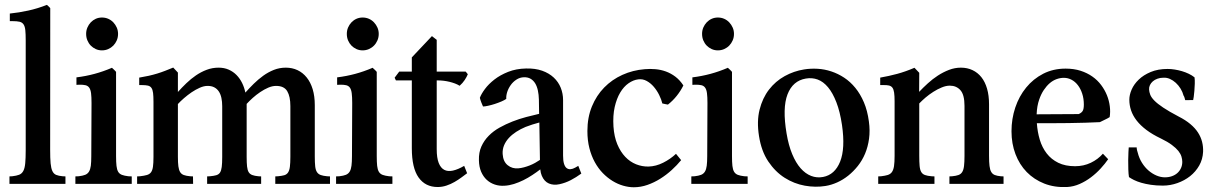

<svg xmlns="http://www.w3.org/2000/svg" viewBox="-20 -768 5074 802"><path d="M189.5 -142.6Q189.5 -106.9 191.4 -85.7Q193.4 -64.5 199 -53Q204.6 -41.5 214.8 -37.4Q225.1 -33.2 242.2 -31.7L253.4 -31.2V0H19.5V-31.2L30.8 -31.7Q48.8 -33.7 60.1 -38.1Q71.3 -42.5 77.4 -54Q83.5 -65.4 85.4 -86.2Q87.4 -106.9 87.4 -141.6V-599.1Q87.4 -626.5 85.7 -642.3Q84 -658.2 78.1 -666.5Q72.3 -674.8 61.5 -677.2Q50.8 -679.7 32.7 -679.7H21V-711.4Q59.6 -715.3 98.4 -723.9Q137.2 -732.4 175.8 -747.6Q176.8 -747.1 179 -745.1Q181.2 -743.2 183.3 -741Q185.5 -738.8 187.5 -736.8Q189.5 -734.9 189.9 -733.9Z M473.1 -626.5Q473.1 -611.8 467.8 -599.4Q462.4 -586.9 453.4 -577.6Q444.3 -568.4 432.1 -563Q419.9 -557.6 405.8 -557.6Q392.1 -557.6 380.1 -563Q368.2 -568.4 359.1 -577.6Q350.1 -586.9 345 -599.4Q339.8 -611.8 339.8 -626.5Q339.8 -640.6 345 -652.8Q350.1 -665 359.1 -674.6Q368.2 -684.1 380.1 -689.5Q392.1 -694.8 405.8 -694.8Q419.9 -694.8 432.1 -689.5Q444.3 -684.1 453.4 -674.6Q462.4 -665 467.8 -652.8Q473.1 -640.6 473.1 -626.5ZM464.8 -116.2Q464.8 -90.8 466.6 -75.2Q468.3 -59.6 473.6 -50.5Q479 -41.5 489.3 -37.6Q499.5 -33.7 516.6 -31.7L530.3 -31.2V0H294.9V-31.2L308.6 -31.7Q325.7 -33.7 335.9 -37.8Q346.2 -42 351.8 -51.3Q357.4 -60.5 359.4 -75.9Q361.3 -91.3 361.3 -115.7L362.3 -337.9Q362.3 -363.3 360.4 -378.4Q358.4 -393.6 352.8 -401.6Q347.2 -409.7 336.9 -412.1Q326.7 -414.6 310.5 -414.1L299.3 -413.6V-444.8Q338.9 -449.7 375 -459.5Q411.1 -469.2 447.8 -484.9Q449.7 -482.9 451.4 -481.2Q453.1 -479.5 455.1 -478Q458 -475.1 460.9 -472.2Q463.9 -469.2 464.8 -467.8Z M908.2 -324.2Q908.2 -343.3 904.8 -359.1Q901.4 -375 894 -386Q886.7 -397 875.2 -403.1Q863.8 -409.2 847.2 -409.2Q832 -409.2 814.7 -401.6Q797.4 -394 780.5 -382.6Q763.7 -371.1 748.5 -357.9Q733.4 -344.7 723.1 -333.5V-112.8Q723.1 -88.4 725.1 -73.2Q727.1 -58.1 732.4 -49.3Q737.8 -40.5 747.8 -36.9Q757.8 -33.2 774.4 -31.7L786.1 -31.2L786.6 0H552.7V-31.2L564.5 -31.7Q582 -33.7 593.3 -36.9Q604.5 -40 610.6 -48.1Q616.7 -56.2 618.9 -71.3Q621.1 -86.4 621.1 -112.3V-342.8Q621.1 -365.7 619.4 -379.6Q617.7 -393.6 612.5 -400.9Q607.4 -408.2 597.9 -410.4Q588.4 -412.6 572.8 -412.6H561.5V-443.8Q583 -447.3 601.3 -451.4Q619.6 -455.6 636.5 -460.7Q653.3 -465.8 669.7 -472.2Q686 -478.5 703.6 -485.8L723.1 -464.8V-383.8Q739.7 -402.3 758.5 -420.4Q777.3 -438.5 798.3 -452.9Q819.3 -467.3 843 -476.3Q866.7 -485.4 893.1 -485.4Q916.5 -485.4 935.3 -477.1Q954.1 -468.8 968 -454.6Q981.9 -440.4 991.2 -421.6Q1000.5 -402.8 1004.9 -381.3Q1021.5 -399.9 1040 -418.2Q1058.6 -436.5 1079.6 -451.7Q1100.6 -466.8 1124 -476.1Q1147.5 -485.4 1173.8 -485.4Q1200.7 -485.4 1222.9 -474.9Q1245.1 -464.4 1261.2 -444.3Q1277.3 -424.3 1286.1 -395.3Q1294.9 -366.2 1294.9 -328.6V-114.3Q1294.9 -88.9 1296.6 -73.2Q1298.3 -57.6 1304 -49.1Q1309.6 -40.5 1319.8 -36.9Q1330.1 -33.2 1346.7 -31.7L1358.4 -31.2V0H1129.9V-31.2L1141.1 -31.7Q1157.2 -33.2 1167.5 -36.1Q1177.7 -39.1 1183.3 -47.6Q1189 -56.2 1190.9 -71.8Q1192.9 -87.4 1192.9 -113.8V-324.7Q1192.9 -365.2 1179.7 -387.2Q1166.5 -409.2 1133.3 -409.2Q1117.7 -409.2 1100.6 -401.9Q1083.5 -394.5 1066.9 -383.3Q1050.3 -372.1 1035.6 -358.9Q1021 -345.7 1010.3 -334V-328.6V-112.8Q1010.3 -87.9 1012 -72.5Q1013.7 -57.1 1018.8 -48.8Q1023.9 -40.5 1033.7 -36.9Q1043.5 -33.2 1059.6 -31.7L1070.8 -31.2V0H845.2V-31.2L856.9 -31.7Q873 -33.2 883.3 -36.1Q893.6 -39.1 898.9 -47.1Q904.3 -55.2 906.2 -70.6Q908.2 -85.9 908.2 -112.3Z M1562 -626.5Q1562 -611.8 1556.6 -599.4Q1551.3 -586.9 1542.2 -577.6Q1533.2 -568.4 1521 -563Q1508.8 -557.6 1494.6 -557.6Q1481 -557.6 1469 -563Q1457 -568.4 1448 -577.6Q1439 -586.9 1433.8 -599.4Q1428.7 -611.8 1428.7 -626.5Q1428.7 -640.6 1433.8 -652.8Q1439 -665 1448 -674.6Q1457 -684.1 1469 -689.5Q1481 -694.8 1494.6 -694.8Q1508.8 -694.8 1521 -689.5Q1533.2 -684.1 1542.2 -674.6Q1551.3 -665 1556.6 -652.8Q1562 -640.6 1562 -626.5ZM1553.7 -116.2Q1553.7 -90.8 1555.4 -75.2Q1557.1 -59.6 1562.5 -50.5Q1567.9 -41.5 1578.1 -37.6Q1588.4 -33.7 1605.5 -31.7L1619.1 -31.2V0H1383.8V-31.2L1397.5 -31.7Q1414.6 -33.7 1424.8 -37.8Q1435.1 -42 1440.7 -51.3Q1446.3 -60.5 1448.2 -75.9Q1450.2 -91.3 1450.2 -115.7L1451.2 -337.9Q1451.2 -363.3 1449.2 -378.4Q1447.3 -393.6 1441.7 -401.6Q1436 -409.7 1425.8 -412.1Q1415.5 -414.6 1399.4 -414.1L1388.2 -413.6V-444.8Q1427.7 -449.7 1463.9 -459.5Q1500 -469.2 1536.6 -484.9Q1538.6 -482.9 1540.3 -481.2Q1542 -479.5 1543.9 -478Q1546.9 -475.1 1549.8 -472.2Q1552.7 -469.2 1553.7 -467.8Z M1700.2 -432.1H1633.8L1628.4 -443.4L1647.5 -468.8H1700.2V-528.3L1784.2 -617.2L1804.2 -601.6V-468.8H1925.3L1934.1 -458Q1929.7 -446.8 1921.1 -433.8Q1912.6 -420.9 1899.9 -409.7Q1891.6 -415 1880.6 -419.2Q1869.6 -423.3 1857.4 -426.3Q1845.2 -429.2 1833 -430.7Q1820.8 -432.1 1809.6 -432.1H1804.2V-145Q1804.2 -108.4 1812.5 -87.4Q1820.8 -66.4 1835.7 -58.6Q1850.6 -50.8 1871.8 -55.4Q1893.1 -60.1 1918.9 -75.2L1931.2 -44.4Q1921.4 -37.1 1908 -27.1Q1894.5 -17.1 1878.9 -8.1Q1863.3 1 1845.2 7.1Q1827.1 13.2 1808.1 13.2Q1756.8 13.2 1728.5 -26.6Q1700.2 -66.4 1700.2 -148.9Z M1984.4 -359.4Q1990.2 -375.5 2005.6 -396.2Q2021 -417 2045.2 -435.8Q2069.3 -454.6 2102.5 -467.8Q2135.7 -481 2177.2 -481.9Q2215.3 -482.9 2244.4 -472.7Q2273.4 -462.4 2293 -444.1Q2312.5 -425.8 2322.3 -401.4Q2332 -377 2332 -350.1V-117.7Q2332 -96.7 2335.9 -84Q2339.8 -71.3 2346.9 -65.9Q2354 -60.5 2363.3 -61.3Q2372.6 -62 2382.8 -67.9L2395.5 -75.2L2408.2 -43Q2386.7 -27.3 2364.3 -15.6Q2341.8 -3.9 2316.9 1.5Q2292.5 6.8 2272.9 -1.5Q2253.4 -9.8 2243.2 -33.7Q2238.3 -44.9 2236.8 -60.5Q2221.7 -48.8 2203.6 -36.9Q2185.5 -24.9 2166.3 -15.4Q2147 -5.9 2127 0.5Q2106.9 6.8 2087.4 7.8Q2065.9 9.3 2046.9 2.9Q2027.8 -3.4 2013.2 -16.8Q1998.5 -30.3 1989.7 -50.8Q1981 -71.3 1980.5 -98.6Q1979.5 -130.9 1990.7 -156Q2002 -181.2 2021.5 -200.9Q2041 -220.7 2066.9 -235.1Q2092.8 -249.5 2120.8 -260.5Q2148.9 -271.5 2177.7 -279.1Q2206.5 -286.6 2231.9 -292.5L2231 -352.1Q2230.5 -372.6 2226.8 -389.9Q2223.1 -407.2 2215.6 -419.7Q2208 -432.1 2196.3 -439Q2184.6 -445.8 2168.5 -445.3Q2151.4 -444.8 2137.2 -435.5Q2123 -426.3 2113.3 -412.6Q2103.5 -398.9 2098.6 -383.5Q2093.8 -368.2 2094.7 -355Q2087.4 -349.6 2074.2 -344Q2061 -338.4 2046.6 -333.7Q2032.2 -329.1 2018.8 -326.2Q2005.4 -323.2 1997.6 -323.2Q1994.6 -329.1 1990.5 -340.1Q1986.3 -351.1 1984.4 -359.4ZM2232.9 -256.3Q2217.8 -252.4 2203.6 -247.8Q2189.5 -243.2 2175.3 -237.8Q2154.3 -229 2136.2 -217.3Q2118.2 -205.6 2105.2 -191.4Q2092.3 -177.2 2085.4 -160.6Q2078.6 -144 2079.6 -125Q2081.5 -93.3 2100.6 -77.9Q2119.6 -62.5 2145.5 -64.9Q2156.7 -65.9 2168.7 -69.1Q2180.7 -72.3 2192.4 -76.9Q2204.1 -81.5 2215.1 -87.6Q2226.1 -93.8 2235.4 -100.1Z M2834.5 -411.1Q2823.2 -388.2 2806.6 -367.4Q2790 -346.7 2770 -331.1Q2764.6 -332 2758.3 -333.3Q2752 -334.5 2746.6 -335.9Q2742.7 -352.5 2733.4 -371.3Q2724.1 -390.1 2710.9 -405.5Q2697.8 -420.9 2681.2 -429.9Q2664.6 -439 2646 -436.5Q2625.5 -434.1 2605.5 -420.2Q2585.4 -406.2 2570.6 -381.3Q2555.7 -356.4 2547.6 -320.8Q2539.6 -285.2 2542.5 -239.3Q2545.4 -196.8 2558.6 -165.3Q2571.8 -133.8 2591.8 -112.8Q2611.8 -91.8 2637 -81.8Q2662.1 -71.8 2689 -72.3Q2720.2 -73.2 2750.2 -88.4Q2780.3 -103.5 2803.7 -125.5L2825.2 -99.1Q2808.1 -78.1 2785.9 -57.9Q2763.7 -37.6 2738 -21.5Q2712.4 -5.4 2684.3 4.4Q2656.2 14.2 2627.4 14.2Q2606 14.2 2583 7.6Q2560.1 1 2538.6 -12.2Q2517.1 -25.4 2498 -44.9Q2479 -64.5 2464.6 -90.6Q2450.2 -116.7 2441.9 -149.2Q2433.6 -181.6 2433.6 -220.7Q2433.6 -277.3 2452.4 -323.2Q2471.2 -369.1 2503.7 -402.3Q2536.1 -435.5 2579.8 -455.3Q2623.5 -475.1 2673.3 -479Q2695.3 -481 2717.8 -479Q2740.2 -477.1 2761.2 -469.5Q2782.2 -461.9 2801 -447.8Q2819.8 -433.6 2834.5 -411.1Z M3045.9 -626.5Q3045.9 -611.8 3040.5 -599.4Q3035.2 -586.9 3026.1 -577.6Q3017.1 -568.4 3004.9 -563Q2992.7 -557.6 2978.5 -557.6Q2964.8 -557.6 2952.9 -563Q2940.9 -568.4 2931.9 -577.6Q2922.9 -586.9 2917.7 -599.4Q2912.6 -611.8 2912.6 -626.5Q2912.6 -640.6 2917.7 -652.8Q2922.9 -665 2931.9 -674.6Q2940.9 -684.1 2952.9 -689.5Q2964.8 -694.8 2978.5 -694.8Q2992.7 -694.8 3004.9 -689.5Q3017.1 -684.1 3026.1 -674.6Q3035.2 -665 3040.5 -652.8Q3045.9 -640.6 3045.9 -626.5ZM3037.6 -116.2Q3037.6 -90.8 3039.3 -75.2Q3041 -59.6 3046.4 -50.5Q3051.8 -41.5 3062 -37.6Q3072.3 -33.7 3089.4 -31.7L3103 -31.2V0H2867.7V-31.2L2881.3 -31.7Q2898.4 -33.7 2908.7 -37.8Q2918.9 -42 2924.6 -51.3Q2930.2 -60.5 2932.1 -75.9Q2934.1 -91.3 2934.1 -115.7L2935.1 -337.9Q2935.1 -363.3 2933.1 -378.4Q2931.2 -393.6 2925.5 -401.6Q2919.9 -409.7 2909.7 -412.1Q2899.4 -414.6 2883.3 -414.1L2872.1 -413.6V-444.8Q2911.6 -449.7 2947.8 -459.5Q2983.9 -469.2 3020.5 -484.9Q3022.5 -482.9 3024.2 -481.2Q3025.9 -479.5 3027.8 -478Q3030.8 -475.1 3033.7 -472.2Q3036.6 -469.2 3037.6 -467.8Z M3609.4 -260.7Q3614.7 -222.7 3610.1 -188.7Q3605.5 -154.8 3593.5 -126.2Q3581.5 -97.7 3563.2 -74.7Q3544.9 -51.8 3523.2 -34.4Q3501.5 -17.1 3477.1 -6.1Q3452.6 4.9 3428.2 8.8Q3386.7 15.6 3341.8 7.6Q3296.9 -0.5 3257.6 -25.4Q3218.3 -50.3 3189.2 -93.5Q3160.2 -136.7 3150.4 -199.7Q3140.6 -261.2 3152.8 -309.8Q3165 -358.4 3192.1 -393.6Q3219.2 -428.7 3257.6 -450Q3295.9 -471.2 3338.9 -478Q3366.2 -482.4 3395.3 -480.7Q3424.3 -479 3452.4 -469.7Q3480.5 -460.4 3506.1 -443.6Q3531.7 -426.8 3552.7 -401.1Q3573.7 -375.5 3588.6 -340.6Q3603.5 -305.7 3609.4 -260.7ZM3418 -28.8Q3467.3 -38.1 3489.3 -93Q3511.2 -147.9 3497.1 -245.6Q3488.8 -301.8 3473.6 -340.8Q3458.5 -379.9 3438.7 -403.6Q3418.9 -427.2 3395.5 -435.8Q3372.1 -444.3 3346.2 -439.9Q3291.5 -430.7 3269.5 -373.8Q3247.6 -316.9 3265.6 -210.4Q3273.9 -160.6 3289.1 -124.3Q3304.2 -87.9 3324.2 -65.2Q3344.2 -42.5 3368.2 -33.2Q3392.1 -23.9 3418 -28.8Z M4008.8 -325.7Q4008.8 -372.1 3991.9 -391.1Q3975.1 -410.2 3947.3 -410.2Q3931.6 -410.2 3913.8 -402.8Q3896 -395.5 3878.7 -384.5Q3861.3 -373.5 3845.9 -360.4Q3830.6 -347.2 3819.8 -335.9V-118.2Q3819.8 -91.3 3821.3 -75Q3822.8 -58.6 3828.1 -49.6Q3833.5 -40.5 3843.8 -36.9Q3854 -33.2 3871.6 -31.7L3883.3 -31.2V0H3648.4V-31.2L3660.2 -31.7Q3677.2 -33.7 3688.2 -37.1Q3699.2 -40.5 3705.6 -49.3Q3711.9 -58.1 3714.4 -74.2Q3716.8 -90.3 3716.8 -117.2V-345.2Q3716.8 -367.7 3714.8 -381.1Q3712.9 -394.5 3707.8 -401.6Q3702.6 -408.7 3693.1 -410.9Q3683.6 -413.1 3668 -412.6H3656.7V-443.8Q3693.4 -450.2 3727.8 -459.5Q3762.2 -468.8 3799.8 -484.9L3819.8 -463.9L3819.3 -384.3Q3835.9 -401.9 3855.7 -419.9Q3875.5 -438 3897.7 -452.4Q3919.9 -466.8 3944.1 -476.1Q3968.3 -485.4 3993.7 -485.4Q4020.5 -485.4 4042.2 -475.1Q4064 -464.8 4079.3 -445.6Q4094.7 -426.3 4103 -397.7Q4111.3 -369.1 4111.3 -332.5V-117.2Q4111.3 -90.8 4113.3 -74.7Q4115.2 -58.6 4120.6 -49.6Q4126 -40.5 4135.5 -36.9Q4145 -33.2 4160.6 -31.7L4171.9 -31.2V0H3945.8V-31.2L3957 -31.7Q3973.1 -33.2 3983.4 -36.9Q3993.7 -40.5 3999.3 -49.6Q4004.9 -58.6 4006.8 -74.7Q4008.8 -90.8 4008.8 -117.2Z M4608.9 -103Q4596.2 -84.5 4577.9 -64.5Q4559.6 -44.4 4537.4 -27.6Q4515.1 -10.7 4489.7 0.5Q4464.4 11.7 4437 13.2Q4384.8 15.6 4342 -1.2Q4299.3 -18.1 4268.8 -49.3Q4238.3 -80.6 4221.7 -124.3Q4205.1 -168 4205.1 -219.7Q4205.1 -271.5 4220.9 -318.8Q4236.8 -366.2 4266.4 -402.3Q4295.9 -438.5 4337.6 -460Q4379.4 -481.4 4431.2 -481.4Q4465.8 -481.4 4493.7 -472.4Q4521.5 -463.4 4543 -448.2Q4564.5 -433.1 4579.6 -412.8Q4594.7 -392.6 4603.8 -370.1Q4612.8 -347.7 4615.7 -324.2Q4618.7 -300.8 4615.2 -278.8Q4606.9 -273.4 4594.7 -267.8Q4582.5 -262.2 4574.2 -257.8Q4547.9 -256.3 4513.2 -255.4Q4478.5 -254.4 4443.4 -253.9Q4408.2 -253.4 4376.5 -253.4Q4344.7 -253.4 4323.7 -253.4H4311Q4313.5 -217.3 4323.2 -184.6Q4333 -151.9 4352.1 -127.2Q4371.1 -102.5 4400.4 -88.1Q4429.7 -73.7 4470.7 -73.7Q4506.3 -73.7 4536.4 -88.1Q4566.4 -102.5 4586.9 -126ZM4485.8 -291.5Q4497.1 -296.4 4502.2 -304.2Q4507.3 -312 4507.3 -331.1Q4507.3 -356 4500.5 -376.7Q4493.7 -397.5 4482.4 -412.1Q4471.2 -426.8 4456.1 -434.8Q4440.9 -442.9 4423.8 -442.9Q4408.7 -442.9 4393.6 -437.5Q4378.4 -432.1 4365 -420.7Q4351.6 -409.2 4340.1 -392.1Q4328.6 -375 4320.8 -352.1Q4311.5 -325.7 4310.1 -290.5Z M4930.7 -349.6Q4929.7 -353.5 4928 -359.6Q4926.3 -365.7 4923.8 -368.7Q4919.9 -383.8 4911.4 -397.7Q4902.8 -411.6 4891.4 -422.1Q4879.9 -432.6 4866.5 -438.5Q4853 -444.3 4839.8 -443.4Q4826.2 -443.4 4814.7 -439.2Q4803.2 -435.1 4795.4 -428.2Q4787.6 -421.4 4783.4 -412.6Q4779.3 -403.8 4779.8 -394.5Q4780.3 -383.8 4784.7 -372.3Q4789.1 -360.8 4802 -347.7Q4814.9 -334.5 4839.1 -318.4Q4863.3 -302.2 4903.3 -281.2Q4932.1 -266.6 4952.1 -249.8Q4972.2 -232.9 4984.1 -214.4Q4996.1 -195.8 5001.2 -175.5Q5006.3 -155.3 5005.4 -133.8Q5003.9 -102.5 4989.3 -76.7Q4974.6 -50.8 4951.2 -32.2Q4927.7 -13.7 4897.9 -3.2Q4868.2 7.3 4837.4 7.3Q4809.6 7.3 4787.1 3.9Q4764.6 0.5 4747.1 -4.6Q4729.5 -9.8 4716.8 -16.1Q4704.1 -22.5 4695.8 -28.3Q4693.8 -40.5 4693.1 -59.8Q4692.4 -79.1 4692.6 -98.1Q4692.9 -117.2 4693.6 -132.6Q4694.3 -147.9 4694.8 -152.3H4728Q4728 -147 4729.5 -140.4Q4731 -133.8 4732.4 -130.4Q4738.3 -106.9 4750.2 -87.9Q4762.2 -68.8 4777.8 -55.4Q4793.5 -42 4811 -34.7Q4828.6 -27.3 4845.7 -27.3Q4862.3 -27.3 4875.7 -32.2Q4889.2 -37.1 4898.7 -45.9Q4908.2 -54.7 4913.3 -66.4Q4918.5 -78.1 4918.5 -91.8Q4918.5 -102.5 4915 -114Q4911.6 -125.5 4902.1 -137.5Q4892.6 -149.4 4875 -162.6Q4857.4 -175.8 4829.1 -189.5Q4793.5 -206.5 4768.6 -225.3Q4743.7 -244.1 4727.8 -264.6Q4711.9 -285.2 4704.6 -306.9Q4697.3 -328.6 4697.3 -351.6Q4697.3 -371.6 4707 -394Q4716.8 -416.5 4736.6 -435.5Q4756.3 -454.6 4786.6 -467.3Q4816.9 -480 4857.4 -480Q4871.6 -480 4887 -477.5Q4902.3 -475.1 4917.2 -470.7Q4932.1 -466.3 4945.8 -459.7Q4959.5 -453.1 4969.7 -444.8Q4971.2 -433.6 4970.7 -418.2Q4970.2 -402.8 4969 -388.4Q4967.8 -374 4966.3 -363.3Q4964.8 -352.5 4963.9 -350.1Z"/></svg>

Font: VarendraSemibold
Style: Regular
Weight: 600
Designer: Jacob Thomas
Foundry: Bangla Type Foundry
Version: Version 1.008